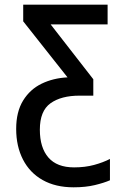

<svg xmlns="http://www.w3.org/2000/svg" viewBox="-20 -559 540 819"><path d="M294 240Q217 240 162 209Q107 178 78 121.5Q49 65 49 -9Q49 -82 78.5 -130Q108 -178 157.5 -202Q207 -226 268 -229L79 -468V-539H439V-455H196L378 -221V-151H319Q241 -151 195.5 -118.5Q150 -86 150 -6Q150 71 186.5 113Q223 155 296 155Q343 155 381.5 144.5Q420 134 449 119V210Q424 221 384.5 230.5Q345 240 294 240Z"/></svg>

Font: Noto Sans Mono ExtraCondensed Medium
Style: Regular
Weight: 500
Width: 2
Designer: Monotype Design Team
Foundry: Monotype Imaging Inc.
Version: Version 2.014